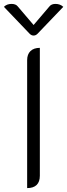

<svg xmlns="http://www.w3.org/2000/svg" viewBox="-42 -954 344 983"><path d="M97 -646Q97 -676 114 -692.5Q131 -709 162 -709V-54Q162 -23 145.5 -7Q129 9 97 9ZM211 -921Q221 -934 242 -934Q266 -934 282 -919L150 -781Q141 -772 130 -772Q119 -772 110 -781L-22 -919Q-7 -934 17 -934Q39 -934 49 -921L130 -826Z"/></svg>

Font: K2D ExtraLight
Style: Regular
Weight: 275
Designer: Katatrad Aksorn Co.,Ltd.
Foundry: Cadson Demak Co.,Ltd.
Version: Version 1.000; ttfautohint (v1.6)